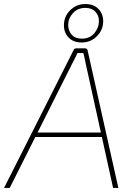

<svg xmlns="http://www.w3.org/2000/svg" viewBox="-42 -929 661 949"><path d="M378 -690Q383 -690 386.5 -687.5Q390 -685 391 -680L543 0H517L382 -613Q379 -627 376.5 -640Q374 -653 370 -667H341Q334 -653 327.5 -639Q321 -625 313 -611L6 0H-22L322 -682Q324 -687 327.5 -688.5Q331 -690 335 -690ZM474 -274 471 -252H121L124 -274ZM380 -909Q421 -909 444.5 -885Q468 -861 468 -824Q468 -781 437 -750Q406 -719 362 -719Q321 -719 297.5 -743Q274 -767 274 -804Q274 -848 305 -878.5Q336 -909 380 -909ZM380 -890Q342 -890 318.5 -864Q295 -838 295 -806Q295 -778 312 -758Q329 -738 362 -738Q402 -738 424.5 -765Q447 -792 447 -826Q447 -852 429.5 -871Q412 -890 380 -890Z"/></svg>

Font: Exo 2 Thin
Style: Italic
Weight: 250
Italic angle: -8°
Designer: Natanael Gama
Foundry: Natanael Gama
Version: Version 2.010